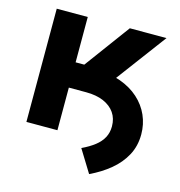

<svg xmlns="http://www.w3.org/2000/svg" viewBox="-103 -621 813 867"><g transform="rotate(15 304.0 -187.0)"><path d="M127.9 -199.2V-309.1H301.3Q364.7 -309.1 414.8 -291Q464.8 -272.9 500 -241.2Q535.2 -209.5 553.5 -168Q571.8 -126.5 571.8 -79.6Q571.8 -24.9 548.3 18.6Q524.9 62 484.1 95.7Q443.4 129.4 390.6 154.3L326.2 49.8Q361.3 33.2 385.5 14.4Q409.7 -4.4 422.1 -27.6Q434.6 -50.8 434.6 -80.1Q434.6 -116.7 416.3 -143.3Q397.9 -169.9 363.8 -184.6Q329.6 -199.2 282.2 -199.2ZM56.2 0V-529.3H201.2V-317.4H241.7L397.9 -529.3H569.3L323.2 -199.2H201.2V0Z"/></g></svg>

Font: Inter 24pt
Style: Bold
Weight: 700
Designer: Rasmus Andersson
Foundry: rsms
Version: Version 4.001;git-66647c0bb